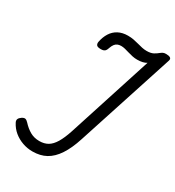

<svg xmlns="http://www.w3.org/2000/svg" viewBox="-237 -1154 1199 1312"><g transform="rotate(30 362.0 -498.0)"><path d="M224 19Q183 19 145 5.5Q107 -8 76.5 -33Q46 -58 27 -95Q20 -109 24.5 -120.5Q29 -132 45 -143Q61 -153 71.5 -150.5Q82 -148 94 -135Q123 -103 155.5 -84.5Q188 -66 229 -66Q268 -66 296 -82.5Q324 -99 346.5 -136.5Q369 -174 389 -235L603 -899Q591 -891 572.5 -886.5Q554 -882 530 -882Q511 -882 492 -886Q473 -890 455 -895.5Q437 -901 421 -905Q405 -909 390 -909Q375 -909 362.5 -904Q350 -899 341 -887Q332 -875 325 -855Q319 -835 309 -827.5Q299 -820 279 -820Q252 -820 245 -830.5Q238 -841 241 -856Q249 -897 268.5 -928Q288 -959 320 -976Q352 -993 395 -993Q420 -993 441 -989Q462 -985 481.5 -979.5Q501 -974 519.5 -970Q538 -966 556 -966Q589 -966 608.5 -976.5Q628 -987 643 -1000Q652 -1007 660.5 -1011Q669 -1015 683 -1015Q706 -1015 716.5 -1008Q727 -1001 722 -985L474 -222Q447 -138 411.5 -84.5Q376 -31 330.5 -6Q285 19 224 19Z"/></g></svg>

Font: Playwrite RO
Style: Regular
Weight: 400
Designer: Veronika Burian, José Scaglione
Foundry: TypeTogether
Version: Version 1.002